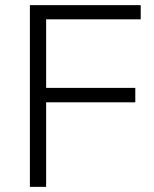

<svg xmlns="http://www.w3.org/2000/svg" viewBox="-20 -725 596 745"><path d="M96 0V-705H526V-650H159V-384H505V-328H159V0Z"/></svg>

Font: Nunito Sans 11pt Light
Style: Regular
Weight: 300
Version: Version 3.101;gftools[0.9.27]